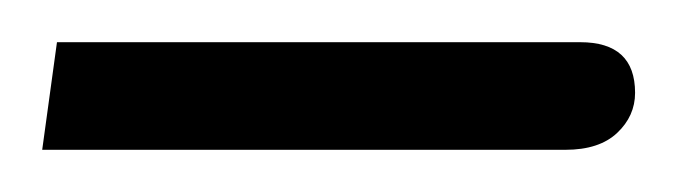

<svg xmlns="http://www.w3.org/2000/svg" viewBox="-20 -66 321 91"><path d="M0 5 7 -46H255Q281 -46 281 -22Q281 -11 272.5 -3Q264 5 248 5Z"/></svg>

Font: Noto Sans Arabic SemCond Light
Style: Regular
Weight: 300
Width: 4
Designer: Monotype Design Team, Nadine Chahine, Nizar Qandah and Khaled Hosny
Foundry: Monotype Imaging Inc.
Version: Version 2.012; ttfautohint (v1.8.4.7-5d5b)